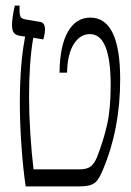

<svg xmlns="http://www.w3.org/2000/svg" viewBox="-20 -667 468 687"><path d="M410 -383Q410 -205 348 -59Q337 -33 328 -21.5Q319 -10 304 -5Q289 0 260 0H72Q63 -58 57 -142Q51 -226 51 -301Q51 -439 70 -536L50 -539Q35 -542 29 -550.5Q23 -559 23 -578Q23 -602 33 -647H50V-629Q50 -611 55 -605Q60 -599 74 -597L121 -589Q132 -588 136.5 -581Q141 -574 141 -561Q141 -551 138.5 -540.5Q136 -530 135 -526L99 -532Q84 -446 84 -319Q84 -261 88.5 -189.5Q93 -118 100 -61H265Q289 -61 302.5 -70Q316 -79 326 -102Q350 -163 363 -220Q376 -277 376 -362Q376 -545 302 -545Q266 -545 243.5 -508.5Q221 -472 220 -407H193Q194 -503 223 -553.5Q252 -604 303 -604Q410 -604 410 -383Z"/></svg>

Font: Noto Serif Hebrew CondLight
Style: Regular
Weight: 300
Width: 3
Designer: Monotype Design Team
Foundry: Monotype Imaging Inc.
Version: Version 1.000